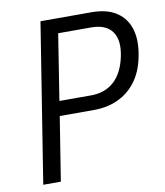

<svg xmlns="http://www.w3.org/2000/svg" viewBox="-80 -771 718 838"><g transform="rotate(-10 279.0 -352.5)"><path d="M44 0 156 -705H383Q451 -705 493.5 -676.5Q536 -648 550.5 -596.5Q565 -545 550 -474Q537 -411 504.5 -368.5Q472 -326 424.5 -304.5Q377 -283 319 -283H167L122 0ZM177 -348H317Q379 -348 419 -384Q459 -420 474 -489Q490 -562 462.5 -601Q435 -640 369 -640H223Z"/></g></svg>

Font: Nunito Sans 10pt Condensed
Style: Italic
Weight: 400
Width: 3
Italic angle: -9°
Designer: Vernon Adams
Foundry: Vernon Adams
Version: Version 3.101;gftools[0.9.27]